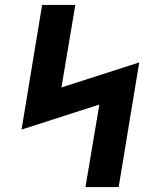

<svg xmlns="http://www.w3.org/2000/svg" viewBox="-20 -755 640 775"><path d="M325 0 381 -333 67 -232 150 -735H284L228 -402L542 -503L459 0Z"/></svg>

Font: Iosevka Slab XBdExObl
Style: Regular
Weight: 800
Width: 7
Italic angle: -9°
Monospace: yes
Designer: Belleve Invis
Foundry: Belleve Invis
Version: Version 11.1.0; ttfautohint (v1.8.3)